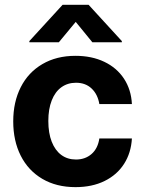

<svg xmlns="http://www.w3.org/2000/svg" viewBox="-20 -770 603 801"><path d="M35.2 -263.7Q35.2 -344.7 66.7 -406.5Q98.1 -468.3 157 -502.7Q215.8 -537.1 294.9 -537.1Q362.8 -537.1 415 -512.2Q467.3 -487.3 497.3 -441.7Q527.3 -396 530.3 -335.9H394.5Q387.7 -376.5 362.3 -400.6Q336.9 -424.8 296.9 -424.8Q262.2 -424.8 236.1 -406Q210 -387.2 195.8 -351.1Q181.6 -314.9 181.6 -265.6Q181.6 -214.8 195.8 -178.7Q210 -142.6 235.8 -123.5Q261.7 -104.5 296.9 -104.5Q335.4 -104.5 361.8 -127.4Q388.2 -150.4 394.5 -192.4H530.3Q526.9 -132.3 497.6 -86.4Q468.3 -40.5 416.3 -14.9Q364.3 10.7 294.9 10.7Q215.3 10.7 156.5 -23.9Q97.7 -58.6 66.4 -120.6Q35.2 -182.6 35.2 -263.7ZM295.9 -678.7 225.6 -593.8H102.5V-598.6L241.2 -750H349.6L488.3 -598.6V-593.8H365.2Z"/></svg>

Font: Pretendard GOV
Style: Bold
Weight: 700
Designer: Base glyphs from Inter by Rasmus Andersson; Hangeul glyphs from Noto Sans CJK(Source Han Sans) by Jang Soo-young and Kan
Foundry: Kil Hyung-jin
Version: Version 1.309